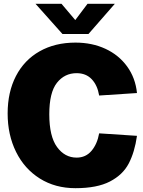

<svg xmlns="http://www.w3.org/2000/svg" viewBox="-20 -975 747 1005"><path d="M697 -488 499 -475Q490 -529 460 -560.5Q430 -592 381 -592Q318 -592 278 -541.5Q238 -491 238 -377Q238 -261 278.5 -205.5Q319 -150 381 -150Q429 -150 459 -185.5Q489 -221 499 -277L697 -264Q685 -179 654 -119.5Q623 -60 555.5 -25Q488 10 375 10Q269 10 188.5 -40.5Q108 -91 64 -180Q20 -269 20 -381Q20 -493 63.5 -577Q107 -661 187.5 -706.5Q268 -752 375 -752Q462 -752 532 -719.5Q602 -687 645.5 -627Q689 -567 697 -488ZM581 -955 443 -797H307L166 -955H302L374 -870L438 -955Z"/></svg>

Font: Morrison Black
Style: Regular
Weight: 900
Designer: Pablo Impallari, Rodrigo Fuenzalida (Modified by Dan O. Williams)
Version: Version 0.03;June 6, 2019;FontCreator 11.5.0.2425 64-bit; tt